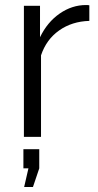

<svg xmlns="http://www.w3.org/2000/svg" viewBox="-20 -544 391 763"><path d="M76 199 93 125H73V49H136V125L111 199ZM335 -461Q266 -459 215 -423Q164 -387 143 -324V0H75V-521H139V-396Q168 -456 217 -490Q266 -524 322 -524Q330 -524 335 -523Z"/></svg>

Font: PTCRaleway
Style: Regular
Weight: 400
Designer: Matt McInerney, Pablo Impallari, Rodrigo Fuenzalida
Foundry: Matt McInerney, Pablo Impallari, Rodrigo Fuenzalida
Version: Version 3.000g; ttfautohint (v1.5) -l 8 -r 28 -G 28 -x 14 -D